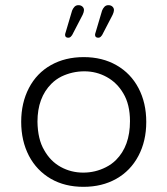

<svg xmlns="http://www.w3.org/2000/svg" viewBox="-20 -727 648 743"><path d="M390 -80Q412 -91 429 -108Q483 -162 483 -258Q483 -323 457 -366Q433 -407 393 -429Q353 -451 306.5 -451Q260 -451 218 -431Q196 -420 179 -403Q125 -349 125 -256Q126 -188 151 -146Q175 -103 215 -81Q255 -59 302 -59Q349 -59 390 -80ZM430 -35Q375 -4 303 -4Q231 -4 177 -35Q122 -67 92 -124Q62 -182 62 -255.5Q62 -329 92 -386.5Q122 -444 177 -475Q232 -506 304 -506Q376 -506 431 -474.5Q486 -443 516 -386Q546 -329 546 -255Q546 -181 515.5 -123.5Q485 -66 430 -35ZM348 -595Q348 -595 375 -686Q378 -694 384 -700.5Q390 -707 399.5 -707Q409 -707 415 -701.5Q421 -696 421 -688Q421 -681 416 -670L375 -591Q373 -588 369.5 -584.5Q366 -581 360 -581Q354 -581 351 -584Q348 -587 348 -590.5Q348 -594 348 -595ZM232 -595 259 -686Q262 -694 268 -700.5Q274 -707 283.5 -707Q293 -707 299 -701.5Q305 -696 305 -688Q305 -681 300 -670L259 -591Q257 -588 253.5 -584.5Q250 -581 244 -581Q238 -581 235 -584Q232 -587 232 -590.5Q232 -594 232 -595Z"/></svg>

Font: Kurewa Gothic CJK TC Regular
Style: Regular
Weight: 400
Designer: Max Yao
Foundry: Max-Everyday
Version: Version 1.071; ttfautohint (v1.8.3)